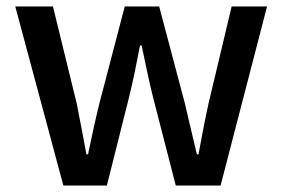

<svg xmlns="http://www.w3.org/2000/svg" viewBox="-20 -571 869 591"><path d="M175 0H309L377 -271C390 -323 400 -374 411 -431H416C428 -374 438 -324 451 -272L521 0H659L802 -551H693L622 -253C610 -199 601 -149 591 -96H586C573 -149 562 -199 549 -253L470 -551H364L286 -253C273 -200 262 -149 251 -96H246C236 -149 227 -199 216 -253L143 -551H27Z"/></svg>

Font: GenYoGothic2 TW M
Style: Regular
Weight: 500
Version: Version 2.100;PS 2.1;hotconv 16.6.51;makeotf.lib2.5.65220 DE